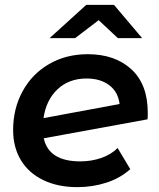

<svg xmlns="http://www.w3.org/2000/svg" viewBox="-20 -763 654 790"><path d="M588 -299Q588 -281 587 -272L160 -194Q181 -99 310 -99Q356 -99 396.5 -113Q437 -127 464 -154L516 -67Q475 -30 418 -11.5Q361 7 298 7Q218 7 158 -22Q98 -51 66 -104Q34 -157 34 -228Q34 -316 73 -387.5Q112 -459 182 -499.5Q252 -540 341 -540Q453 -540 520.5 -478Q588 -416 588 -299ZM159 -277 472 -335Q466 -385 429.5 -412.5Q393 -440 336 -440Q264 -440 217 -396Q170 -352 159 -277ZM465 -606 386 -680 289 -606H184L335 -743H449L565 -606Z"/></svg>

Font: Montserrat Alternates SemiBold
Style: Italic
Weight: 600
Italic angle: -11.3°
Designer: Julieta Ulanovsky
Foundry: Julieta Ulanovsky
Version: Version 7.200